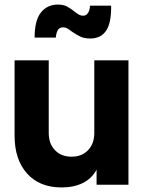

<svg xmlns="http://www.w3.org/2000/svg" viewBox="-20 -811 639 843"><path d="M44 -215V-546H194V-227Q194 -180 221.5 -151.5Q249 -123 294 -123Q339 -123 366.5 -151.5Q394 -180 394 -227V-546H544V0H404V-66Q383 -27 343.5 -7.5Q304 12 251 12Q153 12 98.5 -49.5Q44 -111 44 -215ZM296 -672Q283 -682 275 -686.5Q267 -691 257 -691Q241 -691 234 -679Q227 -667 225 -646H132Q132 -722 160 -756.5Q188 -791 234 -791Q257 -791 273 -783Q289 -775 306 -761Q319 -751 327 -746.5Q335 -742 345 -742Q359 -742 367 -755Q375 -768 375 -786H468Q469 -709 445.5 -675.5Q422 -642 377 -642Q351 -642 334.5 -649.5Q318 -657 296 -672Z"/></svg>

Font: Evergrow Sans 
Style: ExtraBold
Weight: 800
Foundry: 10Web
Version: Version 1.000